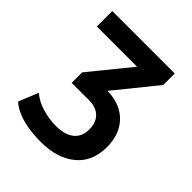

<svg xmlns="http://www.w3.org/2000/svg" viewBox="-199 -827 959 959"><g transform="rotate(45 280.5 -347.5)"><path d="M247 10Q203 10 160 3.5Q117 -3 82 -17.5Q47 -32 25 -53L67 -157Q101 -128 149 -114Q197 -100 244 -100Q307 -100 341 -127Q375 -154 375 -205Q375 -242 361 -264.5Q347 -287 324 -297.5Q301 -308 273 -308H148V-382L358 -640L367 -596H38V-705H479V-624L272 -368L246 -406H300Q361 -406 406 -381.5Q451 -357 475.5 -312Q500 -267 500 -205Q500 -103 431.5 -46.5Q363 10 247 10Z"/></g></svg>

Font: Nunito Sans 7pt Condensed
Style: Bold
Weight: 700
Width: 3
Designer: Vernon Adams
Foundry: Vernon Adams
Version: Version 3.101;gftools[0.9.27]